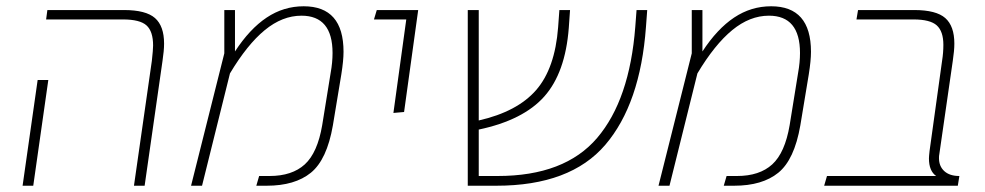

<svg xmlns="http://www.w3.org/2000/svg" viewBox="-20 -592 3140 612"><path d="M464 -398Q468 -434 468 -447Q468 -492 447 -511Q426 -530 372 -530H127L131 -560H375Q445 -560 474 -534.5Q503 -509 503 -453Q503 -431 498 -398L441 0H407ZM100 -337H134L86 0H52Z M1075 -427Q1075 -399 1068 -355L1041 -192Q1022 -83 971 -41.5Q920 0 830 0H797L806 -31H839Q911 -31 951.5 -68Q992 -105 1007 -193L1034 -360Q1040 -393 1040 -423Q1040 -542 941 -542Q880 -542 824 -496Q768 -450 713 -358L624 0H589L695 -422V-560H729V-428Q776 -500 830 -536Q884 -572 948 -572Q1075 -572 1075 -427Z M1275 -530H1172L1181 -560H1313L1268 -235L1234 -232Z M2043 -560 2039 -506Q2021 -261 1909.5 -130.5Q1798 0 1562 0H1471V-560H1506V-208Q1629 -236 1689 -305Q1749 -374 1759 -505L1763 -560H1797L1793 -503Q1782 -360 1715 -284.5Q1648 -209 1506 -179V-31H1566Q1780 -31 1883.5 -152.5Q1987 -274 2005 -507L2009 -560Z M2565 -427Q2565 -399 2558 -355L2531 -192Q2512 -83 2461 -41.5Q2410 0 2320 0H2287L2296 -31H2329Q2401 -31 2441.5 -68Q2482 -105 2497 -193L2524 -360Q2530 -393 2530 -423Q2530 -542 2431 -542Q2370 -542 2314 -496Q2258 -450 2203 -358L2114 0H2079L2185 -422V-560H2219V-428Q2266 -500 2320 -536Q2374 -572 2438 -572Q2565 -572 2565 -427Z M2973 -88Q2973 -62 2990 -46.5Q3007 -31 3038 -31L3033 0H2607L2616 -31H2964Q2941 -47 2941 -87Q2941 -93 2943 -111L2983 -399Q2987 -424 2987 -449Q2987 -492 2966 -511Q2945 -530 2892 -530H2710L2715 -560H2894Q2964 -560 2993 -534.5Q3022 -509 3022 -453Q3022 -431 3017 -398L2974 -100Q2973 -96 2973 -88Z"/></svg>

Font: FiraGO UltraLight
Style: Italic
Weight: 200
Italic angle: -8°
Designer: bBox Type GmbH
Foundry: bBox Type GmbH
Version: Version 1.001